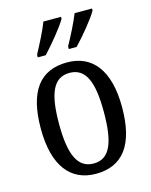

<svg xmlns="http://www.w3.org/2000/svg" viewBox="-116 -842 731 927"><g transform="rotate(-15 249.0 -378.0)"><path d="M276 -619V-606H315C355 -647 416 -721 435 -756V-766H348C330 -721 303 -668 276 -619ZM121 -619V-606H161C199 -647 261 -721 280 -756V-766H192C175 -721 147 -668 121 -619ZM248 10C382 10 452 -81 452 -269C452 -456 375 -546 251 -546C115 -546 46 -456 46 -269C46 -81 123 10 248 10ZM250 -41C168 -41 137 -119 137 -269C137 -418 167 -494 249 -494C331 -494 361 -418 361 -269C361 -119 332 -41 250 -41Z"/></g></svg>

Font: Noto Serif Bengali Condensed
Style: Regular
Weight: 400
Width: 3
Designer: Juan Bruce, Universal Thirst, Indian Type Foundry and the Monotype Design Team.
Foundry: Monotype Imaging Inc.
Version: Version 2.003